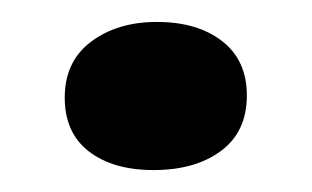

<svg xmlns="http://www.w3.org/2000/svg" viewBox="-20 -135 284 175"><path d="M205 -48Q205 -15 181.5 2.5Q158 20 120 20Q83 20 61 3Q39 -14 39 -46Q39 -79 63 -97Q87 -115 123 -115Q160 -115 182.5 -97.5Q205 -80 205 -48Z"/></svg>

Font: Sansita Medium
Style: Regular
Weight: 500
Designer: Pablo Cosgaya
Foundry: Omnibus-Type
Version: Version 1.006